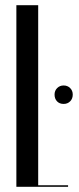

<svg xmlns="http://www.w3.org/2000/svg" viewBox="-20 -719 304 739"><path d="M127 -699V-6H242V0H43V-699ZM190 -355Q190 -370 200 -380Q210 -390 225 -390Q240 -390 250 -380Q260 -370 260 -355Q260 -339 250 -329Q240 -319 225 -319Q209 -319 199.5 -329Q190 -339 190 -355Z"/></svg>

Font: Moniqa SemBd Narrow Display
Style: Regular
Weight: 600
Width: 4
Designer: Rajesh Rajput
Foundry: Rajesh Rajput
Version: Version 1.000